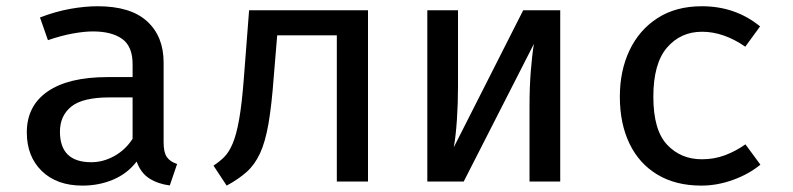

<svg xmlns="http://www.w3.org/2000/svg" viewBox="-20 -573 2502 606"><path d="M496.4 -124.1Q496.4 -91.8 506.7 -77.2Q516.9 -62.6 539 -55.4L515.9 12.3Q479 7.7 451.5 -9.7Q424.1 -27.2 411.3 -63.1Q382.1 -25.1 337.4 -6.2Q292.8 12.8 240.5 12.8Q159 12.8 111.8 -33.3Q64.6 -79.5 64.6 -154.9Q64.6 -239 130.5 -284.4Q196.4 -329.7 320 -329.7H398.5V-370.8Q398.5 -426.7 365.4 -450.3Q332.3 -473.8 273.3 -473.8Q246.2 -473.8 209.5 -467.2Q172.8 -460.5 131.3 -446.2L106.2 -517.9Q155.9 -536.9 202.1 -545.1Q248.2 -553.3 288.2 -553.3Q392.3 -553.3 444.4 -505.6Q496.4 -457.9 496.4 -375.9ZM268.2 -61Q305.6 -61 340.8 -80.5Q375.9 -100 398.5 -134.9V-265.6H326.7Q241 -265.6 205.1 -236.7Q169.2 -207.7 169.2 -157.4Q169.2 -61 268.2 -61Z M1141.5 -540.5V0H1043.1V-461.5H854.9L844.1 -331.3Q837.4 -240.5 827.4 -182.8Q817.4 -125.1 800.8 -89.2Q784.1 -53.3 758.7 -30.5Q733.3 -7.7 695.4 12.8L653.8 -50.3Q672.8 -62.6 687.7 -77.4Q702.6 -92.3 714.4 -120Q726.2 -147.7 734.9 -196.9Q743.6 -246.2 749.7 -326.7L766.2 -540.5Z M1748.2 -540.5V0H1651.3V-240Q1651.3 -295.4 1655.1 -345.9Q1659 -396.4 1665.1 -434.4L1443.6 0H1328.7V-540.5H1425.6V-301Q1425.6 -247.2 1422.1 -194.6Q1418.5 -142.1 1412.3 -108.2L1631.3 -540.5Z M2195.4 -70.3Q2234.9 -70.3 2269 -83.3Q2303.1 -96.4 2332.8 -117.4L2380 -53.3Q2344.1 -23.6 2294.1 -5.4Q2244.1 12.8 2193.8 12.8Q2112.3 12.8 2054.6 -22.1Q1996.9 -56.9 1966.7 -120Q1936.4 -183.1 1936.4 -267.7Q1936.4 -349.7 1966.9 -414.1Q1997.4 -478.5 2055.4 -515.9Q2113.3 -553.3 2195.4 -553.3Q2301 -553.3 2379 -489.7L2332.3 -425.6Q2264.1 -472.8 2195.9 -472.8Q2128.2 -472.8 2085.1 -422.6Q2042.1 -372.3 2042.1 -267.7Q2042.1 -162.6 2085.4 -116.4Q2128.7 -70.3 2195.4 -70.3Z"/></svg>

Font: Fira Code Retina
Style: Regular
Weight: 450
Monospace: yes
Designer: Carrois Corporate, Edenspiekermann AG, Nikita Prokopov
Foundry: Carrois Corporate, Edenspiekermann AG, Nikita Prokopov
Version: Version 6.002